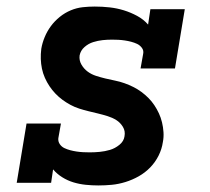

<svg xmlns="http://www.w3.org/2000/svg" viewBox="-20 -558 640 586"><path d="M280 8Q261 8 241.5 6Q222 4 204 -1.5Q186 -7 170 -17Q154 -27 142 -41L136 0H31L61 -181H166L158 -136Q157 -126 162.5 -118Q168 -110 176.5 -106Q185 -102 194.5 -99.5Q204 -97 214 -95.5Q224 -94 234 -93.5Q244 -93 254 -93Q269 -93 284.5 -94.5Q300 -96 315.5 -100.5Q331 -105 344.5 -116Q358 -127 360 -142Q363 -158 355 -171Q347 -184 335 -191.5Q323 -199 308.5 -203.5Q294 -208 279.5 -211.5Q265 -215 250.5 -218.5Q236 -222 222 -226.5Q208 -231 195 -238Q182 -245 170.5 -253.5Q159 -262 149 -272.5Q139 -283 131 -295Q123 -307 117 -320.5Q111 -334 108 -348.5Q105 -363 104.5 -378Q104 -393 106 -409Q109 -427 116.5 -445Q124 -463 135.5 -478.5Q147 -494 162.5 -506.5Q178 -519 196 -526.5Q214 -534 232.5 -536Q251 -538 269 -538Q292 -538 314.5 -535.5Q337 -533 358 -526.5Q379 -520 398.5 -509.5Q418 -499 432 -483L439 -530H544L514 -349H409L417 -394Q419 -404 413 -412Q407 -420 398.5 -424Q390 -428 380.5 -430.5Q371 -433 361 -434.5Q351 -436 341.5 -436.5Q332 -437 322 -437Q307 -437 293 -435.5Q279 -434 264.5 -429.5Q250 -425 238 -414.5Q226 -404 223 -389Q221 -374 228.5 -361Q236 -348 247.5 -339.5Q259 -331 273 -326.5Q287 -322 301.5 -318.5Q316 -315 331 -312Q346 -309 360 -304Q374 -299 387 -292.5Q400 -286 411.5 -277.5Q423 -269 433 -259Q443 -249 451 -237Q459 -225 465 -212Q471 -199 474.5 -184.5Q478 -170 479 -154.5Q480 -139 477 -124Q474 -103 464 -83Q454 -63 438.5 -47Q423 -31 403.5 -20Q384 -9 363 -2.5Q342 4 321.5 6Q301 8 280 8Z"/></svg>

Font: Iosevka Slab Extended Oblique
Style: Bold
Weight: 700
Width: 7
Italic angle: -9°
Monospace: yes
Designer: Belleve Invis
Foundry: Belleve Invis
Version: Version 11.1.1; ttfautohint (v1.8.3)